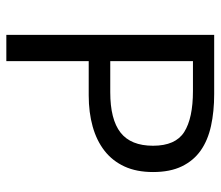

<svg xmlns="http://www.w3.org/2000/svg" viewBox="-65 -631 696 606"><g transform="rotate(90 283.0 -328.0)"><path d="M90 0V-656H277Q332 -656 377.5 -646Q423 -636 455 -613.5Q487 -591 505 -554Q523 -517 523 -463Q523 -411 505.5 -373Q488 -335 456 -310Q424 -285 379.5 -272.5Q335 -260 281 -260H173V0ZM173 -328H271Q357 -328 398.5 -360.5Q440 -393 440 -463Q440 -534 396.5 -561.5Q353 -589 267 -589H173Z"/></g></svg>

Font: Pinyin1712
Style: Regular
Weight: 400
Version: Version 1